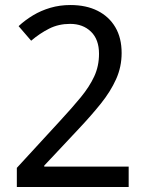

<svg xmlns="http://www.w3.org/2000/svg" viewBox="-20 -744 591 764"><path d="M47 -76 218 -262Q267 -315 301.5 -357Q336 -399 355 -440Q374 -481 374 -530Q374 -587 342 -618Q310 -649 259 -649Q213 -649 175.5 -630Q138 -611 104 -582L54 -640Q80 -664 111.5 -683Q143 -702 180.5 -713Q218 -724 260 -724Q323 -724 368.5 -701Q414 -678 439 -635.5Q464 -593 464 -533Q464 -478 442 -429Q420 -380 381.5 -332Q343 -284 293 -231L156 -85V-81H492V0H47Z"/></svg>

Font: hexltamil05
Style: Book
Weight: 400
Designer: Jelle Bosma - Monotype Design Team
Foundry: Monotype Imaging Inc.
Version: Version 2.003